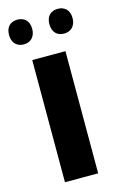

<svg xmlns="http://www.w3.org/2000/svg" viewBox="-115 -783 515 832"><g transform="rotate(-15 143.0 -367.0)"><path d="M0 -679C0 -641 23 -623 52 -623C81 -623 104 -642 104 -679C104 -716 81 -734 52 -734C23 -734 0 -717 0 -679ZM181 -679C181 -641 203 -623 233 -623C262 -623 285 -642 285 -679C285 -716 262 -734 233 -734C204 -734 181 -717 181 -679ZM218 0V-548H69V0Z"/></g></svg>

Font: Noto Sans Armenian SemiCondensed Medium
Style: Regular
Weight: 500
Width: 4
Designer: Monotype Design Team
Foundry: Monotype Imaging Inc.
Version: Version 2.008